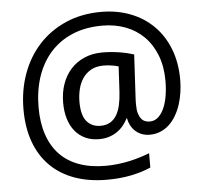

<svg xmlns="http://www.w3.org/2000/svg" viewBox="-55 -772 976 919"><g transform="rotate(-5 433.0 -312.5)"><path d="M813 -356.9Q813 -326.7 808.3 -296.1Q803.7 -265.6 794.7 -238Q785.6 -210.4 771.7 -186.8Q757.8 -163.1 739.3 -145.5Q720.7 -127.9 697 -117.9Q673.3 -107.9 645 -107.9Q623 -107.9 605.2 -115.2Q587.4 -122.6 574.7 -134.8Q562 -147 554 -162.8Q545.9 -178.7 543 -195.8H541Q532.2 -177.7 519 -161.6Q505.9 -145.5 488.5 -133.5Q471.2 -121.6 449.5 -114.7Q427.7 -107.9 401.9 -107.9Q364.3 -107.9 335.2 -121.6Q306.2 -135.3 286.1 -159.9Q266.1 -184.6 255.6 -219.2Q245.1 -253.9 245.1 -295.9Q245.1 -345.2 259.5 -386.2Q273.9 -427.2 301 -457Q328.1 -486.8 366.7 -503.4Q405.3 -520 453.1 -520Q475.1 -520 497.1 -518.1Q519 -516.1 539.1 -512.7Q559.1 -509.3 575.9 -505.1Q592.8 -501 604 -497.1L592.8 -293.9Q592.3 -283.2 592 -276.6Q591.8 -270 591.8 -266.1Q591.8 -262.2 591.8 -260.3Q591.8 -258.3 591.8 -256.8Q591.8 -231 596.9 -214.4Q602.1 -197.8 610.4 -188Q618.7 -178.2 629.2 -174.6Q639.6 -170.9 650.9 -170.9Q673.3 -170.9 690.4 -185.8Q707.5 -200.7 719 -226.1Q730.5 -251.5 736.3 -285.6Q742.2 -319.8 742.2 -357.9Q742.2 -427.2 721.2 -481.2Q700.2 -535.2 663.1 -572.3Q626 -609.4 575 -628.7Q523.9 -647.9 463.9 -647.9Q381.3 -647.9 318.4 -620.8Q255.4 -593.8 212.6 -545.2Q169.9 -496.6 147.9 -429.9Q126 -363.3 126 -284.2Q126 -210.4 145.3 -153.3Q164.6 -96.2 201.9 -57.1Q239.3 -18.1 294.7 2Q350.1 22 421.9 22Q451.7 22 480.7 18.6Q509.8 15.1 536.9 9.3Q564 3.4 588.4 -4.2Q612.8 -11.7 633.8 -20V48.8Q591.8 67.4 539.1 78.1Q486.3 88.9 422.9 88.9Q335.4 88.9 266.8 64Q198.2 39.1 150.6 -8.5Q103 -56.2 78.1 -124.8Q53.2 -193.4 53.2 -280.8Q53.2 -372.6 82 -451.9Q110.8 -531.2 164.3 -589.4Q217.8 -647.5 293.7 -680.7Q369.6 -713.9 463.9 -713.9Q540 -713.9 604 -689.2Q668 -664.6 714.6 -618.4Q761.2 -572.3 787.1 -506.1Q813 -439.9 813 -356.9ZM323.2 -293.9Q323.2 -229 347.9 -200Q372.6 -170.9 414.1 -170.9Q440.9 -170.9 460 -181.9Q479 -192.9 491.2 -213.1Q503.4 -233.4 509.8 -261.5Q516.1 -289.6 518.1 -323.2L524.9 -446.8Q511.2 -450.7 492.4 -453.9Q473.6 -457 453.1 -457Q417 -457 392.3 -442.9Q367.7 -428.7 352.3 -405.8Q336.9 -382.8 330.1 -353.5Q323.2 -324.2 323.2 -293.9Z"/></g></svg>

Font: Droid Sans
Style: Regular
Weight: 400
Version: Version 1.00 build 113